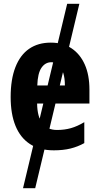

<svg xmlns="http://www.w3.org/2000/svg" viewBox="-20 -780 538 1009"><path d="M397 -760 165 209H101L333 -760ZM247 -556Q311 -556 356 -526Q401 -496 425.5 -441Q450 -386 450 -309V-236H175Q176 -167 202 -132Q228 -97 280 -97Q319 -97 352.5 -106.5Q386 -116 423 -138V-28Q389 -9 350.5 0.5Q312 10 263 10Q188 10 137.5 -23Q87 -56 61.5 -118.5Q36 -181 36 -270Q36 -363 61 -427Q86 -491 133 -523.5Q180 -556 247 -556ZM250 -453Q218 -453 198 -424Q178 -395 176 -331H321Q321 -369 312.5 -396Q304 -423 288.5 -438Q273 -453 250 -453Z"/></svg>

Font: Noto Sans Display Condensed
Style: Bold
Weight: 700
Width: 3
Designer: Monotype Design Team
Foundry: Monotype Imaging Inc.
Version: Version 2.003